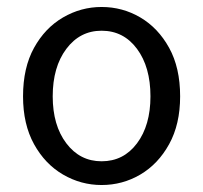

<svg xmlns="http://www.w3.org/2000/svg" viewBox="-20 -518 582 550"><path d="M271 12Q212 12 160.5 -18Q109 -48 77.5 -105Q46 -162 46 -242Q46 -324 77.5 -381Q109 -438 160.5 -468Q212 -498 271 -498Q331 -498 382 -468Q433 -438 464.5 -381Q496 -324 496 -242Q496 -162 464.5 -105Q433 -48 382 -18Q331 12 271 12ZM271 -56Q334 -56 372.5 -107.5Q411 -159 411 -242Q411 -326 372.5 -378Q334 -430 271 -430Q209 -430 170 -378Q131 -326 131 -242Q131 -159 170 -107.5Q209 -56 271 -56Z"/></svg>

Font: .
Style: 
Weight: 400
Designer: Paul D. Hunt, Dalton Maag
Foundry: Dalton Maag Ltd
Version: Version 1.200